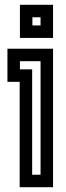

<svg xmlns="http://www.w3.org/2000/svg" viewBox="-20 -780 274 800"><path d="M11 -439V-577H201V0H62V-439ZM114 -491V-52H149V-525H63V-491ZM201 -622H63V-760H201ZM115 -674H149V-708H115Z"/></svg>

Font: Aurach Bi
Style: Regular
Weight: 400
Designer: Peter Wiegel
Foundry: Peter Wiegel
Version: Version 1.002